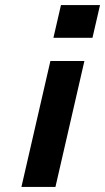

<svg xmlns="http://www.w3.org/2000/svg" viewBox="-20 -742 417 762"><path d="M192 -592 222 -722H377L347 -592ZM65 0 180 -500H315L200 0Z"/></svg>

Font: Perun
Style: Bold Italic
Weight: 700
Italic angle: -12°
Foundry: Copyright (c) Stefan Peev, Context Ltd, 2016
Version: Version 1.027